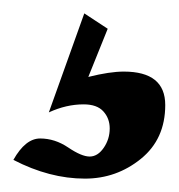

<svg xmlns="http://www.w3.org/2000/svg" viewBox="-20 -49 267 287"><path d="M0 190Q18 158 40 158Q62 158 82 171.5Q102 185 114 185Q126 185 135 172Q144 159 144 143Q144 128 134.5 117.5Q125 107 105 107Q79 107 53 119L106 -29L141 -6L112 66Q144 58 165 58Q227 58 227 108Q227 159 190.5 188.5Q154 218 107 218Q54 218 0 190Z"/></svg>

Font: Lobster Two
Style: Bold Italic
Weight: 700
Designer: Pablo Impallari
Foundry: Pablo Impallari. www.impallari.com
Version: Version 1.006